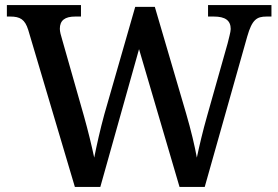

<svg xmlns="http://www.w3.org/2000/svg" viewBox="-20 -734 1093 754"><path d="M91 -616 274 0H374L526 -541L685 0H784L951 -591C970 -657 988 -669 1027 -669H1046V-714H797V-669H820C864 -669 886 -654 886 -620C886 -608 878 -582 874 -564L794 -281C776 -218 763 -162 753 -115C745 -160 730 -223 711 -288L588 -707H511L390 -286C373 -224 360 -165 350 -115C340 -162 326 -220 310 -277L224 -579C219 -595 215 -610 215 -621C215 -654 235 -669 275 -669H298V-714H7V-669H20C59 -669 78 -658 91 -616Z"/></svg>

Font: Noto Serif Myanmar Medium
Style: Regular
Weight: 500
Designer: Ben Mitchell and the Monotype Design Team
Foundry: Monotype Imaging Inc.
Version: Version 2.106